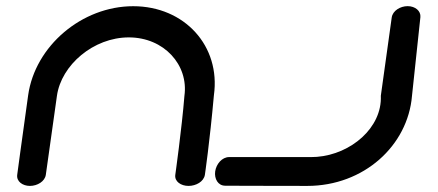

<svg xmlns="http://www.w3.org/2000/svg" viewBox="-20 -611 1438 631"><path d="M1231.6 -296.4 1231.6 -296.2 1231.6 -296C1236 -191.1 1133.3 -104.3 1021.6 -95.5C1015.5 -95 1009.3 -94.8 1003.2 -94.8C891.6 -94.8 733.2 -94.8 733.2 -94.8C709.7 -94.8 690.7 -72 687.2 -47.8C683.8 -23.5 696.5 -0.7 719.9 -0.7C719.9 -0.7 828.3 0 989.8 0C1176 0 1320.4 -132.6 1334 -295.9C1334.1 -296.5 1360.7 -546.4 1361.6 -554.7C1363.6 -574.9 1344.5 -590.8 1319.7 -590.8C1295.5 -590.8 1270.6 -575.8 1267.4 -553.6C1267.1 -551.8 1266.9 -550.3 1266.7 -548.6C1263.3 -524.1 1246.2 -400.3 1231.6 -296.4ZM417.7 -590.6C248.8 -590.6 95.2 -459.5 72.5 -297.9C50.6 -141.7 36.6 -36.8 36.6 -36.8C33.5 -14.7 54.3 0 78.4 0C102.5 0 127.5 -14.6 130.6 -36.6L167.1 -296C181.3 -397.4 287.5 -488.1 403.3 -488.1C519.1 -488.1 600.4 -397.5 586.1 -295.9C577.5 -188.7 556.1 -36.6 556.1 -36.6C553 -14.5 574.7 0 599.6 0C624.1 0 649.5 -13.9 653.3 -36.2C653.5 -37.5 668.9 -141.5 683 -298C705.7 -459.6 586.6 -590.6 417.7 -590.6Z"/></svg>

Font: Hi.
Style: Black
Weight: 400
Designer: Mew Too, Robert Jablonski
Foundry: Cannot Into Space Fonts
Version: Version 1.996